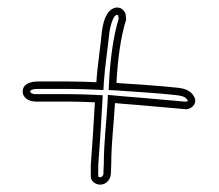

<svg xmlns="http://www.w3.org/2000/svg" viewBox="-20 -565 589 516"><path d="M41 -319C41 -301 59 -292 77 -292H166C189 -292 212 -291 235 -290C232 -233 228 -176 224 -121V-90C224 -83 228 -78 233 -74C254 -60 278 -76 278 -100C278 -108 279 -116 279 -124C279 -179 286 -233 289 -288L311 -286C366 -282 422 -276 474 -272C494 -268 513 -288 501 -306C494 -320 478 -327 459 -329C406 -335 348 -338 293 -342C296 -402 304 -466 319 -512C319 -515 319 -518 318 -521C319 -530 312 -539 304 -543C289 -549 276 -539 269 -529C268 -528 268 -526 267 -525C259 -512 257 -499 254 -482C250 -437 242 -392 239 -344C215 -345 191 -346 167 -346H82C61 -346 41 -339 41 -319ZM61 -319C61 -320 62 -326 82 -326H167C190 -326 214 -325 238 -324L258 -323L259 -343C262 -389 270 -435 274 -479C277 -496 281 -510 287 -520C292 -526 295 -525 296 -525C297 -524 298 -522 298 -522V-519L299 -515C284 -466 276 -403 273 -343L272 -323L292 -322C347 -318 405 -315 457 -309C473 -307 481 -302 483 -297L484 -296V-295L485 -294C484 -293 481 -291 478 -292H477H476C425 -296 368 -302 313 -306L270 -310L269 -289C266 -235 259 -181 259 -124C259 -118 258 -110 258 -100C258 -97 258 -96 257 -94C254 -89 250 -87 245 -90C244 -90 244 -91 244 -91V-120C248 -175 252 -232 255 -289L256 -309L236 -310C213 -311 190 -312 166 -312H77C63 -312 61 -318 61 -319Z"/></svg>

Font: Scribbler
Style: Clr
Weight: 400
Designer: Mew Too
Foundry: Cannot Into Space Fonts
Version: Version 1.001